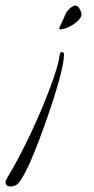

<svg xmlns="http://www.w3.org/2000/svg" viewBox="-82 -402 341 693"><path d="M135 -296Q133 -296 132 -297V-299Q132 -304 142 -323Q147 -333 149.5 -339.5Q152 -346 153 -348Q156 -358 168.5 -370Q181 -382 191 -382Q198 -382 205 -370.5Q212 -359 212 -350Q212 -334 183 -314Q155 -296 135 -296ZM-43 271Q-62 271 -62 256Q-62 250 -56 240Q12 127 76 -27Q96 -76 109 -113.5Q122 -151 129 -178L134 -207Q135 -214 141 -214Q149 -214 149 -206Q149 -151 87 27Q56 116 31.5 172.5Q7 229 -10 252Q-23 271 -43 271Z"/></svg>

Font: Love Light
Style: Regular
Weight: 400
Designer: Robert E. Leuschke
Foundry: Robert E. Leuschke
Version: Version 1.010; ttfautohint (v1.8.3)